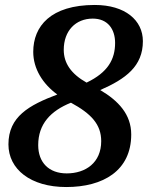

<svg xmlns="http://www.w3.org/2000/svg" viewBox="-20 -744 603 774"><path d="M247 10C396 10 509 -56 509 -202C509 -283 457 -338 384 -381C487 -426 556 -477 556 -578C556 -662 485 -724 362 -724C184 -724 114 -638 114 -535C114 -467 152 -406 211 -363C97 -320 14 -274 14 -162C14 -62 103 10 247 10ZM329 -411C267 -446 237 -489 237 -543C237 -620 285 -669 354 -669C414 -669 444 -627 444 -571C444 -505 415 -452 329 -411ZM249 -45C177 -45 134 -89 134 -159C134 -244 184 -297 266 -330C347 -286 388 -243 388 -175C388 -88 325 -45 249 -45Z"/></svg>

Font: Noto Serif SemiBold
Style: Italic
Weight: 600
Italic angle: -12°
Designer: Monotype Design Team
Foundry: Monotype Imaging Inc.
Version: Version 2.014